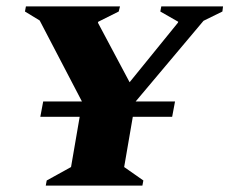

<svg xmlns="http://www.w3.org/2000/svg" viewBox="-20 -580 717 600"><path d="M123 0 126 -16 202 -58 229 -215H106L115 -263H236L104 -516L58 -544L61 -560H355L351 -544L287 -512L286 -509L385 -323L536 -509L537 -512L481 -544L484 -560H677L675 -544L616 -515L404 -263H527L518 -215H395L368 -58L428 -16L425 0Z"/></svg>

Font: Spectral SC ExtraBold
Style: Italic
Weight: 800
Italic angle: -10°
Designer: Jean-Baptiste Levee
Foundry: Production Type
Version: Version 2.001